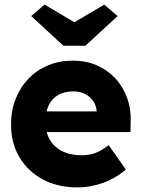

<svg xmlns="http://www.w3.org/2000/svg" viewBox="-20 -806 626 836"><path d="M28 -263Q28 -324 48 -375Q68 -426 104 -463.5Q140 -501 189.5 -521.5Q239 -542 298 -542Q354 -542 400.5 -522Q447 -502 481 -466Q515 -430 533 -381Q551 -332 549 -274L548 -231H125L102 -321H418L401 -302V-322Q399 -347 385.5 -366.5Q372 -386 350 -397Q328 -408 300 -408Q261 -408 233.5 -392.5Q206 -377 192 -347.5Q178 -318 178 -275Q178 -231 196.5 -198.5Q215 -166 250.5 -148Q286 -130 335 -130Q369 -130 395.5 -140Q422 -150 453 -174L528 -68Q497 -41 462 -24Q427 -7 390.5 1.5Q354 10 318 10Q230 10 165 -25.5Q100 -61 64 -122.5Q28 -184 28 -263ZM256 -607 116 -736 174 -786 304 -709 434 -786 492 -736 352 -607Z"/></svg>

Font: Our Lexend
Style: Bold
Weight: 700
Designer: Bonnie Shaver-Troup, Thomas Jockin
Foundry: Lexend
Version: Version 1.007